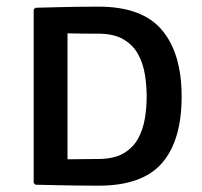

<svg xmlns="http://www.w3.org/2000/svg" viewBox="-20 -570 624 593"><path d="M541 -272Q541 -136.5 480.5 -66.5Q420 3.5 284 3.5Q247 3.5 217.2 3Q187.5 2.5 157.5 2Q127.5 1.5 89.5 0.5L84 -5V-540.5L89.5 -546Q128 -547 158 -547.8Q188 -548.5 217.5 -549Q247 -549.5 284 -549.5Q419.5 -549.5 480.2 -477.2Q541 -405 541 -272ZM433 -272Q433 -305.5 427.5 -339.8Q422 -374 406.5 -402.5Q391 -431 361.2 -448.5Q331.5 -466 283 -466Q256 -466 234.5 -466.2Q213 -466.5 188.5 -467V-78Q213.5 -78 234.8 -78.5Q256 -79 283 -79Q331.5 -79 361.2 -96.2Q391 -113.5 406.5 -142Q422 -170.5 427.5 -204.5Q433 -238.5 433 -272Z"/></svg>

Font: Signika SC
Style: Regular
Weight: 400
Designer: Anna Giedryś
Foundry: Anna Giedryś
Version: Version 2.000; ttfautohint (v1.8.3) -l 8 -r 50 -G 200 -x 9 -